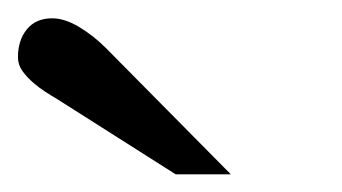

<svg xmlns="http://www.w3.org/2000/svg" viewBox="-20 -643 381 214"><path d="M237.3 -448.7H175.8L43.5 -532.7Q37.6 -536.1 30.8 -540.5Q23.9 -544.9 17.1 -550.8Q10.3 -556.6 5.1 -563.7Q0 -570.8 0 -579.1Q0 -598.1 10 -610.4Q20 -622.6 38.1 -622.6Q52.2 -622.6 68.4 -612.8Q84.5 -603 97.7 -589.8Z"/></svg>

Font: Potro Sans Bangla SemiBold
Style: Regular
Weight: 600
Designer: Jayed Ahsan Saad
Foundry: Codepotro
Version: Potro Sans Bangla;Version 0.996;CodepotroFonts;